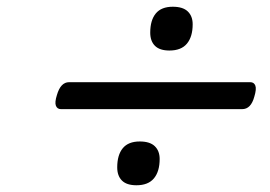

<svg xmlns="http://www.w3.org/2000/svg" viewBox="-20 -722 803 570"><path d="M161 -398Q150 -398 146 -408Q142 -418 149 -440Q160 -478 185 -478H723Q734 -478 738 -468Q742 -458 735 -435Q725 -398 699 -398ZM385 -172Q356 -172 342 -186Q328 -200 328 -225Q328 -262 344.5 -282Q361 -302 395 -302Q425 -302 439.5 -288Q454 -274 454 -250Q454 -213 437 -192.5Q420 -172 385 -172ZM483 -572Q454 -572 440 -586Q426 -600 426 -625Q426 -662 442.5 -682Q459 -702 493 -702Q523 -702 537.5 -688Q552 -674 552 -650Q552 -613 535 -592.5Q518 -572 483 -572Z"/></svg>

Font: Playwrite RO
Style: Regular
Weight: 400
Designer: Veronika Burian, José Scaglione
Foundry: TypeTogether
Version: Version 1.002